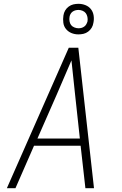

<svg xmlns="http://www.w3.org/2000/svg" viewBox="-20 -985 640 1005"><path d="M16 0 340 -735H390L472 0H427L402 -222H158L61 0ZM398 -260 373 -490Q368 -535 363.5 -579.5Q359 -624 354 -669Q335 -624 315.5 -579.5Q296 -535 277 -490L176 -260ZM390 -805Q371 -805 354 -812Q337 -819 325.5 -833Q314 -847 311.5 -866Q309 -885 312 -904Q314 -918 321 -930Q328 -942 339.5 -950.5Q351 -959 364 -962Q377 -965 391 -965Q410 -965 427.5 -958Q445 -951 456 -937Q467 -923 470 -904Q473 -885 469 -866Q467 -852 460 -840Q453 -828 441.5 -819.5Q430 -811 417 -808Q404 -805 390 -805ZM391 -837Q399 -837 406.5 -839Q414 -841 421 -846Q428 -851 432 -858.5Q436 -866 438 -873Q440 -885 437.5 -896.5Q435 -908 429 -916Q423 -924 412.5 -928.5Q402 -933 391 -933Q383 -933 375 -931Q367 -929 360 -924Q353 -919 349 -911.5Q345 -904 344 -897Q342 -885 344 -873.5Q346 -862 352 -854Q358 -846 369 -841.5Q380 -837 391 -837Z"/></svg>

Font: Iosevka XLt Ex Obl
Style: Regular
Weight: 200
Width: 7
Italic angle: -9°
Monospace: yes
Designer: Belleve Invis
Foundry: Belleve Invis
Version: Version 32.5.0; ttfautohint (v1.8.4)